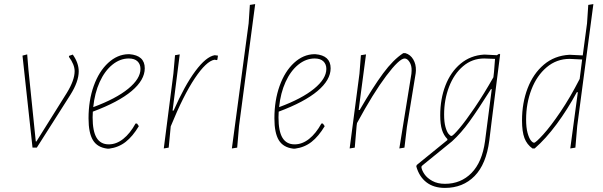

<svg xmlns="http://www.w3.org/2000/svg" viewBox="-20 -722 2951 939"><path d="M365 -373Q365 -323 324 -258L160 0H139L90 -450L113 -456L119 -382L155 -30H158L307 -268Q345 -330 345 -374Q345 -406 317 -444L318 -449L336 -455Q365 -414 365 -373Z M650 -118 659 -105Q629 -55 594.5 -28Q560 -1 514 5H505Q456 -1 434.5 -36.5Q413 -72 413 -143Q413 -231 438.5 -302Q464 -373 509 -414.5Q554 -456 608 -457H613Q688 -451 688 -388Q688 -331 624 -277Q560 -223 434 -176Q433 -167 433 -148Q433 -80 452.5 -48Q472 -16 512 -16Q549 -16 582.5 -42.5Q616 -69 643 -118ZM436 -198Q547 -239 607 -288Q667 -337 667 -385Q667 -408 652.5 -422Q638 -436 610 -436Q567 -436 529.5 -405.5Q492 -375 467.5 -321Q443 -267 436 -198Z M1046 -450 1043 -430 1040 -428 1029 -430Q989 -423 933 -339.5Q877 -256 815 -104L805 0L781 4L828 -362L836 -452L859 -456L824 -181H829Q883 -304 935.5 -374.5Q988 -445 1030 -452Z M1149 -106 1140 0 1114 4 1196 -608 1202 -698 1228 -702Z M1559 -118 1568 -105Q1538 -55 1503.5 -28Q1469 -1 1423 5H1414Q1365 -1 1343.5 -36.5Q1322 -72 1322 -143Q1322 -231 1347.5 -302Q1373 -373 1418 -414.5Q1463 -456 1517 -457H1522Q1597 -451 1597 -388Q1597 -331 1533 -277Q1469 -223 1343 -176Q1342 -167 1342 -148Q1342 -80 1361.5 -48Q1381 -16 1421 -16Q1458 -16 1491.5 -42.5Q1525 -69 1552 -118ZM1345 -198Q1456 -239 1516 -288Q1576 -337 1576 -385Q1576 -408 1561.5 -422Q1547 -436 1519 -436Q1476 -436 1438.5 -405.5Q1401 -375 1376.5 -321Q1352 -267 1345 -198Z M2014 -377 2013 -364 1970 -101 1958 0 1933 4 1992 -361 1993 -376Q1994 -401 1983 -418.5Q1972 -436 1959 -436Q1933 -436 1869 -351Q1805 -266 1726 -120L1724 -106L1715 0L1690 4L1738 -362L1745 -452L1770 -456L1734 -184H1739Q1804 -296 1853.5 -363Q1903 -430 1952 -462H1963Q1987 -455 2001 -431.5Q2015 -408 2014 -377Z M2426 -456 2385 -133 2373 -35Q2358 81 2301 139Q2244 197 2156 197Q2101 197 2065.5 169.5Q2030 142 2016 92L2018 85L2168 -37V-42Q2150 -60 2141.5 -87Q2133 -114 2133 -158Q2133 -238 2158.5 -304Q2184 -370 2232.5 -410.5Q2281 -451 2347 -455H2351L2410 -452L2421 -459ZM2152 -162Q2152 -125 2158.5 -101.5Q2165 -78 2173.5 -67.5Q2182 -57 2188 -57Q2195 -57 2226 -93.5Q2257 -130 2301.5 -195.5Q2346 -261 2393 -344L2396 -370L2401 -434L2348 -436Q2289 -436 2244.5 -398Q2200 -360 2176 -297Q2152 -234 2152 -162ZM2385 -286H2381Q2318 -186 2276.5 -128.5Q2235 -71 2191 -31L2047 86Q2044 88 2042.5 90.5Q2041 93 2041 96Q2043 111 2056 130Q2069 149 2094.5 163Q2120 177 2156 177Q2234 177 2286 124Q2338 71 2352 -31Z M2882 -702 2803 -106 2794 0 2769 4 2806 -271H2801Q2755 -186 2702 -114.5Q2649 -43 2595 4H2584Q2557 -15 2545 -46.5Q2533 -78 2533 -133Q2533 -219 2560.5 -290.5Q2588 -362 2640 -406Q2692 -450 2764 -454H2768L2830 -451L2851 -608L2857 -698ZM2815 -336 2827 -431 2766 -434Q2702 -434 2653.5 -393Q2605 -352 2579 -284Q2553 -216 2553 -138Q2553 -98 2560 -72.5Q2567 -47 2576 -35.5Q2585 -24 2592 -24Q2600 -24 2636.5 -64Q2673 -104 2721 -175Q2769 -246 2815 -336Z"/></svg>

Font: Luna Sans Thin
Style: Italic
Weight: 250
Italic angle: -7°
Designer: Juan Pablo del Peral
Foundry: Huerta Tipografica
Version: Version 2.001; ttfautohint (v1.5)